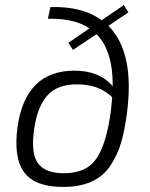

<svg xmlns="http://www.w3.org/2000/svg" viewBox="-20 -726 592 758"><path d="M487 -677 408 -624Q513 -519 481 -278Q472 -209 457.5 -161Q443 -113 415.5 -71.5Q388 -30 341.5 -9Q295 12 229 12Q119 12 76 -45Q33 -102 49 -223Q80 -447 274 -447Q372 -447 425 -386Q426 -526 361 -591L268 -529L250 -557L333 -614Q275 -654 169 -652L179 -698Q306 -702 381 -646L469 -706ZM232 -42Q322 -42 361.5 -101Q401 -160 418 -290Q422 -327 423 -342Q372 -393 284 -393Q205 -393 166 -348Q127 -303 115 -217Q101 -122 129.5 -82Q158 -42 232 -42Z"/></svg>

Font: Exo 2.0 Light
Style: Italic
Weight: 300
Italic angle: -8°
Designer: Natanael Gama
Version: Version 1.001;PS 001.001;hotconv 1.0.70;makeotf.lib2.5.58329